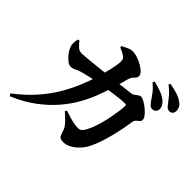

<svg xmlns="http://www.w3.org/2000/svg" viewBox="-195 -1070 1389 1389"><g transform="rotate(45 500.0 -375.5)"><path d="M853 -595Q840 -595 830 -604Q820 -613 808 -630Q794 -651 774 -678Q754 -705 718 -736L727 -749Q770 -739 806 -725Q842 -711 866 -689Q881 -675 887 -661.5Q893 -648 893 -634Q893 -618 882 -606.5Q871 -595 853 -595ZM566 29Q539 29 529.5 17.5Q520 6 512 -21Q508 -38 498.5 -53.5Q489 -69 470 -89Q451 -109 418 -138L426 -152Q458 -141 484 -133.5Q510 -126 530 -122.5Q550 -119 562 -119Q581 -118 591 -122Q601 -126 610 -138Q626 -160 640 -194.5Q654 -229 665 -269Q676 -309 683.5 -348.5Q691 -388 695.5 -421Q700 -454 700 -473Q700 -486 689 -486Q667 -486 638.5 -483Q610 -480 579 -475.5Q548 -471 517 -466Q486 -461 459 -457Q444 -454 423 -450.5Q402 -447 379 -441.5Q356 -436 334.5 -431Q313 -426 297 -421Q275 -414 256.5 -404.5Q238 -395 218 -395Q202 -395 181.5 -411.5Q161 -428 144 -450.5Q127 -473 120 -492Q112 -511 112.5 -529.5Q113 -548 118 -571L130 -575Q149 -551 166.5 -535Q184 -519 210 -519Q221 -519 249 -522Q277 -525 317 -528.5Q357 -532 403 -537.5Q449 -543 496.5 -548.5Q544 -554 588.5 -559.5Q633 -565 667 -569Q681 -571 691.5 -579Q702 -587 712.5 -595Q723 -603 734 -603Q747 -603 768 -591Q789 -579 810.5 -561.5Q832 -544 846.5 -525.5Q861 -507 861 -493Q861 -479 851.5 -471Q842 -463 831 -453.5Q820 -444 817 -424Q813 -396 805.5 -355.5Q798 -315 786.5 -268.5Q775 -222 760 -176Q745 -130 724 -89Q710 -60 685 -33Q660 -6 629.5 11.5Q599 29 566 29ZM48 50Q132 -14 192.5 -82Q253 -150 294 -219Q335 -288 363 -355Q391 -422 409 -483Q416 -506 423.5 -533.5Q431 -561 437 -588Q443 -615 447 -638Q451 -661 451 -674Q451 -691 448 -700Q445 -709 435 -716Q422 -726 406.5 -734Q391 -742 375 -748L374 -761Q392 -770 415.5 -781Q439 -792 462 -792Q484 -792 511 -782.5Q538 -773 562.5 -759Q587 -745 602.5 -729Q618 -713 618 -700Q618 -683 610 -674Q602 -665 592.5 -655Q583 -645 577 -623Q573 -608 567 -586Q561 -564 553 -537Q545 -510 534 -476Q522 -437 501 -382.5Q480 -328 445.5 -267Q411 -206 359 -145.5Q307 -85 233.5 -30Q160 25 60 67ZM952 -672Q937 -672 926.5 -682Q916 -692 902 -711Q889 -729 870 -751.5Q851 -774 811 -806L819 -818Q863 -811 897.5 -799.5Q932 -788 953 -772Q973 -758 980.5 -743Q988 -728 988 -710Q988 -693 978.5 -682.5Q969 -672 952 -672Z"/></g></svg>

Font: Noto Serif JP ExtraBold
Style: Regular
Weight: 800
Designer: Ryoko NISHIZUKA 西塚涼子 (kana & ideographs); Frank Grießhammer (Latin, Greek & Cyrillic); Wenlong ZHANG 张文龙 (bopomofo); San
Foundry: Adobe
Version: Version 2.003-H1;hotconv 1.1.1;makeotfexe 2.6.0